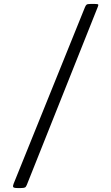

<svg xmlns="http://www.w3.org/2000/svg" viewBox="-20 -800 560 970"><path d="M437 -780Q422 -780 417.5 -776.5Q413 -773 409 -763L48.5 129Q44 140.5 47 145.2Q50 150 68.5 150H84.5Q100 150 105.8 147.2Q111.5 144.5 115.5 134L474 -765Q478 -774.5 476 -777.2Q474 -780 459.5 -780Z"/></svg>

Font: Besley
Style: Regular
Weight: 400
Designer: Owen Earl
Foundry: indestructible type*
Version: Version 4.000